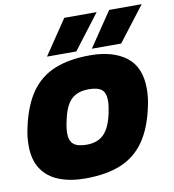

<svg xmlns="http://www.w3.org/2000/svg" viewBox="-95 -965 959 1058"><g transform="rotate(-10 384.5 -436.0)"><path d="M205 -688 336 -882H517L369 -688ZM456 -688 587 -882H769L620 -688ZM297 10Q214 10 151.5 -14.5Q89 -39 54.5 -90.5Q20 -142 20 -223Q20 -246 22.5 -270Q25 -294 31 -321Q57 -442 108.5 -515Q160 -588 241.5 -621Q323 -654 439 -654Q567 -654 641.5 -597Q716 -540 716 -419Q716 -397 713.5 -372.5Q711 -348 705 -321Q680 -202 628.5 -129Q577 -56 495.5 -23Q414 10 297 10ZM336 -172Q398 -172 433 -207Q468 -242 485 -321Q494 -363 494 -391Q494 -435 472 -453Q450 -471 400 -471Q337 -471 302 -437.5Q267 -404 250 -321Q241 -281 241 -253Q241 -210 263.5 -191Q286 -172 336 -172Z"/></g></svg>

Font: Kanit ExtraBold
Style: Italic
Weight: 800
Italic angle: -12°
Designer: Katatrad Team
Foundry: CadsonDemak
Version: Version 2.000; ttfautohint (v1.8.3)